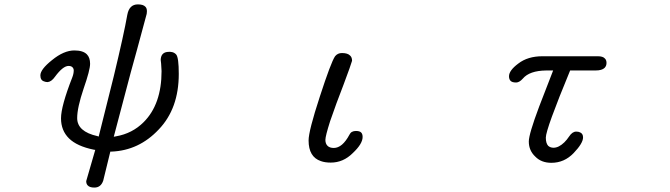

<svg xmlns="http://www.w3.org/2000/svg" viewBox="-20 -722 3040 871"><path d="M408.2 128.9Q437.5 128.9 448.2 97.7L480.5 -34.2H485.4Q610.4 -39.1 700.2 -134.8Q791 -229.5 791 -386.7Q791 -460.9 779.3 -474.6Q765.6 -490.2 738.3 -486.3Q710 -482.4 709 -450.2L710.9 -433.6L712.9 -399.4Q712.9 -249 631.8 -168Q580.1 -116.2 505.9 -103.5L496.1 -101.6L573.2 -393.6L602.5 -500L645.5 -659.2L646.5 -670.9Q646.5 -684.6 639.6 -691.4Q629.9 -702.1 605.5 -702.1Q566.4 -702.1 557.6 -655.3Q542 -566.4 496.1 -376L427.7 -102.5L421.9 -104.5Q330.1 -125 330.1 -186.5Q330.1 -233.4 359.4 -320.3Q388.7 -404.3 388.7 -432.6Q388.7 -460.9 374 -475.6Q356.4 -493.2 317.4 -493.2Q269.5 -493.2 215.8 -449.2Q163.1 -407.2 163.1 -379.9Q163.1 -357.4 180.7 -352.5Q187.5 -349.6 196.3 -349.6Q213.9 -351.6 229.5 -374Q265.6 -422.9 291 -422.9Q302.7 -422.9 308.6 -417Q314.5 -411.1 314.5 -402.3Q314.5 -387.7 307.6 -370.1Q256.8 -240.2 256.8 -185.1Q256.8 -129.9 293 -94.2Q329.1 -58.6 405.3 -43L412.1 -42L371.1 99.6Q371.1 112.3 377.9 119.1Q386.7 128.9 408.2 128.9Z M1379.9 -85Q1379.9 -9.8 1435.5 8.8Q1454.1 15.6 1480.5 15.6Q1537.1 15.6 1580.1 -27.3Q1625 -69.3 1625 -100.6Q1625 -114.3 1618.2 -121.1Q1611.3 -127.9 1594.7 -127.9Q1573.2 -127.9 1565.4 -111.3Q1533.2 -50.8 1494.1 -50.8Q1475.6 -50.8 1465.8 -60.5Q1456.1 -70.3 1456.1 -87.4Q1456.1 -104.5 1477.5 -171.9Q1504.9 -252 1538.1 -336.9Q1573.2 -430.7 1577.1 -446.3Q1577.1 -461.9 1568.4 -469.7Q1557.6 -481.4 1531.2 -481.4Q1511.7 -481.4 1500 -466.8Q1481.4 -439.5 1430.7 -283.2Q1379.9 -127.9 1379.9 -85Z M2625 -98.6Q2625 -115.2 2612.3 -121.1Q2605.5 -125 2593.8 -125Q2576.2 -125 2561.5 -102.5Q2551.8 -87.9 2540 -76.2Q2514.6 -51.8 2491.2 -51.8Q2476.6 -51.8 2466.8 -60.5Q2456.1 -72.3 2456.1 -97.7Q2456.1 -135.7 2566.4 -402.3H2681.6Q2710.9 -402.3 2722.7 -414.1Q2731.4 -422.9 2731.4 -436.5Q2731.4 -450.2 2723.6 -457Q2714.8 -466.8 2692.4 -466.8H2440.4Q2374 -466.8 2331.1 -433.6Q2289.1 -402.3 2289.1 -376Q2289.1 -362.3 2296.4 -355Q2303.7 -347.7 2321.3 -347.7Q2335.9 -347.7 2351.6 -365.2Q2381.8 -401.4 2458 -402.3H2480.5H2489.3L2425.8 -238.3Q2378.9 -113.3 2378.9 -80.1Q2378.9 -39.1 2408.2 -11.7Q2435.5 16.6 2481.4 16.6Q2540 16.6 2582.5 -27.8Q2625 -72.3 2625 -98.6Z"/></svg>

Font: FakePearl
Style: Light
Weight: 350
Version: Version 1.2